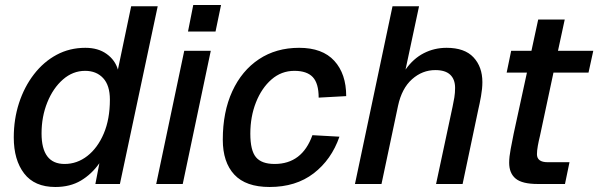

<svg xmlns="http://www.w3.org/2000/svg" viewBox="-20 -735 2390 767"><path d="M201 12Q118 12 76.5 -42Q35 -96 35 -186Q35 -259 56 -323.5Q77 -388 115.5 -438Q154 -488 206 -516Q258 -544 321 -544Q372 -544 406 -519.5Q440 -495 451 -457L504 -710H610L459 0H361L377 -83Q346 -39 303 -13.5Q260 12 201 12ZM238 -80Q288 -80 329 -112Q370 -144 394.5 -201.5Q419 -259 419 -337Q419 -394 392 -423Q365 -452 320 -452Q271 -452 231.5 -417.5Q192 -383 169 -326Q146 -269 146 -202Q146 -80 238 -80Z M604 0 716 -532H822L710 0ZM731 -609 752 -715H863L841 -609Z M1057 12Q962 12 916 -37.5Q870 -87 870 -177Q870 -288 908 -370.5Q946 -453 1014.5 -498.5Q1083 -544 1175 -544Q1268 -544 1315.5 -492Q1363 -440 1363 -351L1253 -345Q1253 -402 1229.5 -427Q1206 -452 1156 -452Q1104 -452 1064.5 -417.5Q1025 -383 1002.5 -326Q980 -269 980 -201Q980 -134 1002.5 -107Q1025 -80 1077 -80Q1187 -80 1228 -195L1336 -189Q1304 -97 1233 -42.5Q1162 12 1057 12Z M1398 0 1548 -710H1654L1600 -457Q1631 -501 1673 -522.5Q1715 -544 1764 -544Q1836 -544 1871.5 -506Q1907 -468 1907 -407Q1907 -381 1901.5 -350.5Q1896 -320 1891 -299L1828 0H1722L1788 -309Q1792 -327 1795 -345.5Q1798 -364 1798 -384Q1798 -418 1778.5 -436.5Q1759 -455 1719 -455Q1667 -455 1626 -418.5Q1585 -382 1570 -312L1504 0Z M2128 0Q2066 0 2040 -21.5Q2014 -43 2014 -85Q2014 -108 2020 -139.5Q2026 -171 2032 -201L2085 -445H2004L2022 -532H2103L2130 -657H2236L2209 -532H2350L2331 -445H2191L2137 -192Q2132 -172 2128.5 -152.5Q2125 -133 2125 -119Q2125 -87 2168 -87H2255L2237 0Z"/></svg>

Font: Geist Medium
Style: Italic
Weight: 500
Italic angle: -12°
Designer: Basement.studio, Andrés Briganti, Mateo Zaragoza
Foundry: Basement.studio, Vercel, Andrés Briganti, Guido Ferreyra, Mateo Zaragoza
Version: Version 1.500; ttfautohint (v1.8.4.7-5d5b)